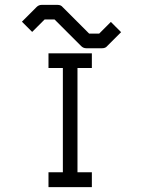

<svg xmlns="http://www.w3.org/2000/svg" viewBox="-20 -816 580 788"><path d="M179 -597H357V-537H298V-109H357V-48H179V-109H238V-537H179ZM91 -706 70 -727 130 -787Q139 -796 151 -796H216Q230 -796 237 -787L346 -678H387L435 -726L456 -705L477 -684L420 -627Q413 -618 399 -618H334Q322 -618 313 -627L204 -736H163L112 -685Z"/></svg>

Font: 3270 Nerd Font
Style: Regular
Weight: 400
Monospace: yes
Version: Version 3.0.1;Nerd Fonts 3.3.0